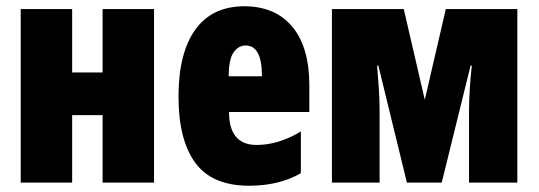

<svg xmlns="http://www.w3.org/2000/svg" viewBox="-20 -582 1718 612"><path d="M46 -553V0H210V-215H307V0H471V-553H307V-351H210V-553Z M549 -274Q549 -136 602.5 -63Q656 10 774 10Q870 10 939 -30V-163Q868 -120 798 -120Q710 -120 710 -225H966V-310Q966 -432 911.5 -497Q857 -562 759 -562Q656 -562 602.5 -487.5Q549 -413 549 -274ZM815 -339H709Q709 -393 724.5 -415Q740 -437 763 -437Q815 -437 815 -339Z M1401 -553 1334 -264 1267 -553H1038V0H1190V-225Q1190 -264 1187.5 -300.5Q1185 -337 1182 -373H1186L1277 0H1388L1480 -373H1484Q1480 -339 1477.5 -300.5Q1475 -262 1475 -226V0H1629V-553Z"/></svg>

Font: Noto Sans Display Condensed Black
Style: Regular
Weight: 900
Width: 3
Designer: Monotype Design team
Foundry: Monotype Imaging Inc.
Version: 1.000